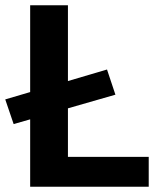

<svg xmlns="http://www.w3.org/2000/svg" viewBox="-33 -712 602 732"><path d="M82 0H534V-114H226V-299L407 -351L375 -447L226 -403V-692H82V-361L-13 -333L19 -239L82 -257Z"/></svg>

Font: Ronzino
Style: Bold
Weight: 700
Designer: Nunzio Mazzaferro
Foundry: Collletttivo
Version: Version 1.000;Glyphs 3.3 (3337)